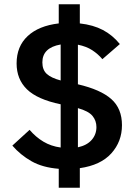

<svg xmlns="http://www.w3.org/2000/svg" viewBox="-20 -800 640 902"><path d="M256 82V-7Q180 -13 128 -42.5Q76 -72 38 -116L119 -190Q148 -156 184 -134.5Q220 -113 265 -107V-310Q155 -333 106.5 -380.5Q58 -428 58 -502Q58 -582 110 -630.5Q162 -679 256 -690V-780H355V-690Q418 -683 463.5 -659Q509 -635 543 -593L461 -522Q441 -546 413.5 -564Q386 -582 346 -590V-404Q453 -379 503 -334.5Q553 -290 553 -212Q553 -135 503 -79.5Q453 -24 355 -10V82ZM179 -507Q179 -472 199.5 -453Q220 -434 265 -422V-591Q179 -576 179 -507ZM433 -203Q433 -233 414.5 -255.5Q396 -278 346 -292V-108Q388 -117 410.5 -142.5Q433 -168 433 -203Z"/></svg>

Font: IBMPlexSans-SemiBold
Style: Regular
Weight: 600
Designer: Mike Abbink, Paul van der Laan, Pieter van Rosmalen
Foundry: Bold Monday
Version: Version 3.1